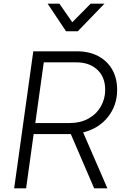

<svg xmlns="http://www.w3.org/2000/svg" viewBox="-20 -1024 680 1044"><path d="M57 0 161 -745H399Q464 -745 513 -719.5Q562 -694 589.5 -647Q617 -600 617 -535Q617 -451 567 -388Q517 -325 432 -304L564 0H492L365 -295H163L122 0ZM172 -355H360Q417 -355 460.5 -379Q504 -403 528 -444.5Q552 -486 552 -536Q552 -605 509 -645Q466 -685 395 -685H218ZM339 -854 239 -1004H303L373 -903L473 -1004H548L403 -854Z"/></svg>

Font: Plus Jakarta Sans Light
Style: Italic
Weight: 300
Italic angle: -8°
Designer: Gumpita Rahayu
Foundry: Tokotype
Version: Version 2.071; ttfautohint (v1.8.4.7-5d5b);gftools[0.9.29]